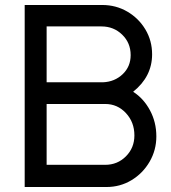

<svg xmlns="http://www.w3.org/2000/svg" viewBox="-20 -746 687 770"><path d="M79 4H407Q462 4 507.5 -23.5Q553 -51 580 -97.5Q607 -144 607 -199Q607 -256 581.5 -303.5Q556 -351 514 -378Q590 -439 590 -528Q590 -583 563 -628Q536 -673 490.5 -699.5Q445 -726 390 -726H79ZM167 -329H402Q451 -329 485 -292.5Q519 -256 519 -203Q519 -153 485 -119Q451 -85 402 -85H167ZM167 -640H387Q436 -640 470 -607Q504 -574 504 -525Q504 -479 472 -448.5Q440 -418 393 -416H167Z"/></svg>

Font: SUIT Medium
Style: Regular
Weight: 500
Designer: Sunn Youn; Korean Glyphs from Source Han Sans (Sandoll Communications; Soo-young Jang, Joo-yeon Kang)
Foundry: Sunn
Version: Version 1.120